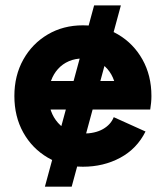

<svg xmlns="http://www.w3.org/2000/svg" viewBox="-20 -616 625 724"><path d="M435.8 -595.7H334.9L149.3 87.9H250.3ZM85.5 -310.5V-203.1H406.2L508.4 -310.5ZM408.9 -174.2Q397.9 -146.2 368.2 -129.2Q338.5 -112.3 292.6 -112.3Q263.3 -112.3 239.6 -122.9Q215.8 -133.5 198.7 -152.8Q181.5 -172.1 172.3 -197.8Q163.1 -223.5 163.1 -253.9Q163.1 -285.1 172.3 -311Q181.5 -336.9 198.7 -355.9Q215.8 -374.9 239.7 -385.2Q263.6 -395.5 292.6 -395.5Q321.6 -395.5 345 -385.2Q368.5 -374.9 385 -355.9Q401.6 -336.9 410.4 -311Q419.1 -285.1 419.1 -253.9Q419.1 -240.1 414.6 -227.4Q410.1 -214.6 406.2 -203.1H546.5Q548.3 -215.5 549.7 -228.2Q551 -240.9 551 -253.9Q551 -331.2 517.3 -391.4Q483.6 -451.6 425.3 -486Q367 -520.5 292.6 -520.5Q218.4 -520.5 160 -486Q101.6 -451.6 67.9 -391.4Q34.2 -331.2 34.2 -253.9Q34.2 -176.6 67.7 -116.4Q101.3 -56.2 159.8 -21.8Q218.4 12.7 292.6 12.7Q370.6 12.7 433.5 -21.2Q496.4 -55.2 528.7 -120.1Z"/></svg>

Font: Giphurs SC
Style: Regular
Weight: 400
Version: Version 0.920